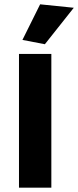

<svg xmlns="http://www.w3.org/2000/svg" viewBox="-20 -870 362 890"><path d="M84 -685 166 -850 322 -834 188 -665ZM68 -620H218V0H68Z"/></svg>

Font: Athiti
Style: Bold
Weight: 700
Designer: CadsonDemak Team
Foundry: CadsonDemak
Version: Version 1.033